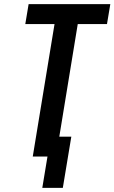

<svg xmlns="http://www.w3.org/2000/svg" viewBox="-20 -755 552 926"><path d="M184 151 209 0H138L243 -639H102L118 -735H512L496 -639H355L266 -96H324L283 151Z"/></svg>

Font: Iosevka
Style: Bold Italic
Weight: 700
Italic angle: -9°
Monospace: yes
Designer: Belleve Invis
Foundry: Belleve Invis
Version: Version 32.5.0; ttfautohint (v1.8.4)